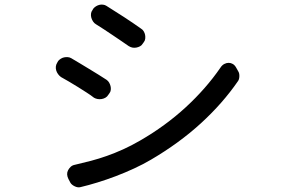

<svg xmlns="http://www.w3.org/2000/svg" viewBox="-20 -778 1240 825"><path d="M274 -9Q269 -19 268.5 -28.5Q268 -38 272.5 -46.5Q277 -55 284 -61.5Q291 -68 302 -70Q337 -78 371 -87Q405 -96 439 -108Q473 -120 508.5 -136Q544 -152 582 -174Q691 -237 778 -317Q865 -397 927 -487Q934 -498 943.5 -503Q953 -508 962.5 -508Q972 -508 980.5 -503Q989 -498 995 -487L1004 -471Q1009 -463 1008.5 -450Q1008 -437 1003 -430Q937 -334 843.5 -248.5Q750 -163 629 -92Q595 -72 556 -54Q517 -36 477.5 -21Q438 -6 399 6Q360 18 326 26Q315 29 302 23Q289 17 283 8ZM230 -516Q234 -521 241 -525.5Q248 -530 255.5 -531.5Q263 -533 271 -532.5Q279 -532 286 -528Q303 -518 323 -506Q343 -494 363.5 -481.5Q384 -469 403.5 -457Q423 -445 438 -435Q445 -430 449 -423Q453 -416 455 -408Q457 -400 456 -391.5Q455 -383 450 -377L445 -370Q441 -363 433.5 -358.5Q426 -354 417 -352.5Q408 -351 399.5 -352.5Q391 -354 384 -358Q370 -369 352 -380.5Q334 -392 315 -404Q296 -416 277 -427Q258 -438 242 -447Q235 -452 229.5 -459.5Q224 -467 221.5 -475.5Q219 -484 220 -492.5Q221 -501 226 -509ZM381 -741Q386 -747 392.5 -751Q399 -755 406.5 -757Q414 -759 422.5 -758Q431 -757 437 -753Q454 -742 474 -729.5Q494 -717 514 -704Q534 -691 553 -678Q572 -665 586 -655Q593 -651 597.5 -643.5Q602 -636 603.5 -628Q605 -620 604 -611.5Q603 -603 598 -597L593 -590Q589 -583 581.5 -579Q574 -575 565.5 -573.5Q557 -572 549 -573.5Q541 -575 533 -580Q519 -590 501 -602Q483 -614 464 -627Q445 -640 426.5 -652Q408 -664 392 -674Q385 -678 380 -685.5Q375 -693 372.5 -701.5Q370 -710 371 -719Q372 -728 377 -734Z"/></svg>

Font: Maple Mono NF CN
Style: Regular
Weight: 400
Monospace: yes
Designer: subframe7536
Version: Version 7.000